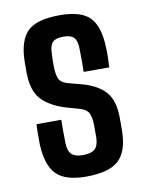

<svg xmlns="http://www.w3.org/2000/svg" viewBox="-74 -661 550 723"><g transform="rotate(-10 201.5 -300.0)"><path d="M198 8Q118 8 84 -26.5Q50 -61 46 -141Q46 -159 46 -182Q46 -205 47 -219H142Q141 -192 141.5 -169Q142 -146 142 -130Q143 -99 156.5 -86.5Q170 -74 198 -74Q231 -74 245 -86.5Q259 -99 260 -130Q260 -144 260 -157Q260 -170 260 -182Q259 -209 251.5 -224Q244 -239 222 -246L163 -263Q104 -282 74.5 -315Q45 -348 44 -414Q44 -425 44 -435.5Q44 -446 44 -456Q45 -538 80 -573Q115 -608 204 -608Q285 -608 318.5 -574Q352 -540 355 -461Q356 -443 355.5 -419.5Q355 -396 354 -382H256Q257 -402 256.5 -430Q256 -458 256 -473Q255 -502 243.5 -514Q232 -526 204 -526Q174 -526 162.5 -514Q151 -502 150 -473Q148 -445 149 -423Q149 -395 155.5 -377Q162 -359 189 -351L242 -337Q301 -321 330.5 -287.5Q360 -254 360 -188Q360 -176 360 -163Q360 -150 360 -139Q359 -60 322 -26Q285 8 198 8Z"/></g></svg>

Font: Big Shoulders Display
Style: Bold
Weight: 700
Designer: Patric King
Foundry: XO Type Co
Version: Version 1.000; ttfautohint (v1.8.2)